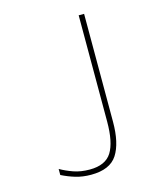

<svg xmlns="http://www.w3.org/2000/svg" viewBox="-110 -795 750 890"><g transform="rotate(-15 265.0 -349.5)"><path d="M217 15Q177 15 143.5 5Q110 -5 78 -21V-50Q106 -34 140 -22Q174 -10 217 -10Q293 -10 322.5 -57.5Q352 -105 352 -204V-714H378V-196Q378 -94 343 -39.5Q308 15 217 15Z"/></g></svg>

Font: Noto Sans Mono Condensed Thin
Style: Regular
Weight: 100
Width: 3
Designer: Monotype Design Team
Foundry: Monotype Imaging Inc.
Version: Version 2.014; ttfautohint (v1.8.4.7-5d5b)